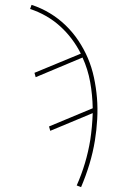

<svg xmlns="http://www.w3.org/2000/svg" viewBox="-20 -558 540 791"><path d="M314 213 296 206Q316 161 330 114Q344 67 352 18Q356 -9 358.5 -36.5Q361 -64 362 -92L187 -19L182 -37L362 -112Q361 -167 351.5 -220Q342 -273 320 -321L127 -240L122 -258L313 -337Q297 -369 275.5 -397.5Q254 -426 227.5 -450Q201 -474 169.5 -492Q138 -510 104 -521L110 -538Q150 -525 185.5 -503.5Q221 -482 250.5 -453.5Q280 -425 303 -390.5Q326 -356 342 -318.5Q358 -281 367 -239Q376 -197 379.5 -154.5Q383 -112 380.5 -67Q378 -22 371 21Q363 70 348.5 118Q334 166 314 213Z"/></svg>

Font: Iosevka Slab Thin Oblique
Style: Regular
Weight: 100
Italic angle: -9°
Monospace: yes
Designer: Belleve Invis
Foundry: Belleve Invis
Version: Version 11.1.0; ttfautohint (v1.8.3)